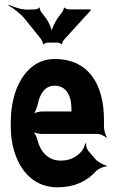

<svg xmlns="http://www.w3.org/2000/svg" viewBox="-20 -790 490 820"><path d="M214 -538C185 -538 159 -531 136 -518C70 -479 26 -390 26 -265V-246C26 -211 31 -178 40 -147C67 -55 129 10 225 10C297 10 351 -16 388 -57C399 -69 424 -80 435 -79L436 -83C424 -84 398 -98 387 -111L357 -146C350 -154 347 -169 348 -177L344 -178C343 -170 336 -153 330 -146C309 -120 279 -104 240 -104C187 -104 153 -140 140 -192C137 -206 126 -226 119 -233L118 -229C126 -223 145 -218 159 -218H397C409 -218 427 -209 434 -202L436 -204C431 -212 424 -234 424 -248V-278C424 -434 355 -538 214 -538ZM285 -326V-320C285 -317 285 -311 287 -310L289 -312C288 -314 283 -314 281 -314H159C146 -314 126 -308 118 -301L120 -297C128 -305 137 -328 141 -344C150 -389 172 -424 213 -424C259 -424 285 -387 285 -326ZM175 -714 158 -736C155 -739 148 -753 150 -757L147 -758C146 -754 136 -750 131 -750L101 -749C73 -748 37 -760 17 -770V-766C36 -756 68 -732 88 -707L156 -622C158 -618 165 -605 163 -602L166 -600C167 -604 180 -608 184 -608H225C229 -608 241 -604 243 -601L245 -602C244 -605 251 -618 254 -621L367 -745V-750H274C269 -750 256 -754 255 -758L252 -756C254 -753 247 -739 244 -736L228 -715C216 -699 199 -664 199 -647H203C203 -664 187 -699 175 -714Z"/></svg>

Font: Asimov
Style: EdgeExtreme
Weight: 500
Designer: Google
Version: Version 2.000980: 2014